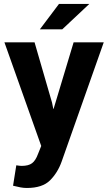

<svg xmlns="http://www.w3.org/2000/svg" viewBox="-20 -744 550 978"><path d="M297 -594.5H183L280.5 -724H435ZM117 213.5Q100 213.5 84.5 210.5Q69 207.5 46.5 202L63 98Q81.5 101 90 101Q125.5 101 143.5 87.2Q161.5 73.5 173.5 40.5L190 -0.5L2.5 -528.5H156L245 -221.5L251.5 -189.5H253L355 -528.5H508.5L294 79Q274 135.5 235 174.5Q196 213.5 117 213.5Z"/></svg>

Font: Roberto Sans
Style: Bold
Weight: 700
Designer: Google (font) & Cristiano Sobral (main changes)
Version: Version 1.000;October 12, 2021;FontCreator 14.0.0.2814 64-bi